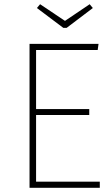

<svg xmlns="http://www.w3.org/2000/svg" viewBox="-20 -890 533 910"><path d="M447 -682 443 -653H151V-373H403V-345H151V-29H453V0H120V-682ZM405 -870 420 -852 296 -758H280L155 -852L170 -870L288 -791Z"/></svg>

Font: Firava
Style: Regular
Weight: 400
Designer: Carrois Corporate & Edenspiekermann AG
Foundry: Greg Finn Gibson
Version: Version 5.000